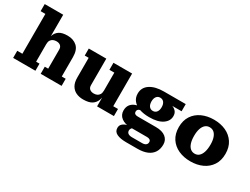

<svg xmlns="http://www.w3.org/2000/svg" viewBox="-71 -1365 2870 2203"><g transform="rotate(30 1364.0 -263.0)"><path d="M33 0V-94H101V-622H38V-716H283V-94H328V0ZM398 0V-94H443V-346Q443 -380 423 -397Q403 -414 369 -414Q346 -414 326.5 -405.5Q307 -397 295 -378Q283 -359 283 -326L269 -325Q269 -389 284 -435.5Q299 -482 337.5 -508Q376 -534 448 -534Q526 -534 574.5 -490Q623 -446 623 -351V-94H675V0Z M965 12Q912 12 871 -7.5Q830 -27 806.5 -67.5Q783 -108 783 -172V-434H731V-527H963V-176Q963 -142 983.5 -125Q1004 -108 1038 -108Q1061 -108 1080 -116.5Q1099 -125 1111 -144.5Q1123 -164 1123 -197L1153 -198Q1153 -134 1137 -87Q1121 -40 1081 -14Q1041 12 965 12ZM1145 0V-170L1123 -166V-434H1058V-527H1305V-94H1368V0Z M1638 190Q1561 190 1515.5 168Q1470 146 1470 97Q1470 64 1492 43.5Q1514 23 1549 13.5Q1584 4 1621 4L1624 12Q1616 18 1610.5 25Q1605 32 1602 39.5Q1599 47 1599 55Q1599 81 1617 94Q1635 107 1670 107H1804Q1826 107 1840.5 100.5Q1855 94 1862 83Q1869 72 1869 57Q1869 37 1855 27.5Q1841 18 1818 18H1600Q1524 18 1477.5 -17Q1431 -52 1431 -112Q1431 -157 1452.5 -187Q1474 -217 1513.5 -232Q1553 -247 1605 -247L1608 -211Q1585 -211 1571.5 -200Q1558 -189 1558 -170Q1558 -150 1571 -141Q1584 -132 1607 -132H1847Q1933 -132 1978 -96Q2023 -60 2023 0Q2023 60 1996.5 102.5Q1970 145 1918 167.5Q1866 190 1788 190ZM1724 -191Q1648 -191 1592 -211Q1536 -231 1505.5 -269Q1475 -307 1475 -361Q1475 -442 1542.5 -486.5Q1610 -531 1724 -531L1889 -436Q1915 -428 1937.5 -404.5Q1960 -381 1960 -340Q1960 -275 1899 -233Q1838 -191 1724 -191ZM1724 -274Q1756 -274 1774 -297.5Q1792 -321 1792 -362Q1792 -402 1774 -425.5Q1756 -449 1724 -449Q1693 -449 1675 -425.5Q1657 -402 1657 -362Q1657 -321 1675 -297.5Q1693 -274 1724 -274ZM1889 -436 1724 -531H2013V-436Z M2385 12Q2297 12 2227 -20Q2157 -52 2116.5 -113.5Q2076 -175 2076 -264Q2076 -352 2116.5 -413.5Q2157 -475 2227 -507Q2297 -539 2385 -539Q2474 -539 2543.5 -507Q2613 -475 2653.5 -413.5Q2694 -352 2694 -264Q2694 -175 2653.5 -113.5Q2613 -52 2543.5 -20Q2474 12 2385 12ZM2385 -89Q2419 -89 2442.5 -110Q2466 -131 2479 -171.5Q2492 -212 2492 -271Q2492 -324 2479 -362Q2466 -400 2442.5 -419.5Q2419 -439 2385 -439Q2352 -439 2328 -418.5Q2304 -398 2291 -359Q2278 -320 2278 -264Q2278 -207 2291 -168Q2304 -129 2328 -109Q2352 -89 2385 -89Z"/></g></svg>

Font: Montagu Slab 24pt
Style: Bold
Weight: 700
Designer: Florian Karsten
Foundry: Florian Karsten
Version: Version 1.000